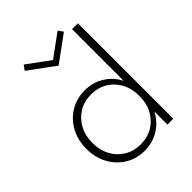

<svg xmlns="http://www.w3.org/2000/svg" viewBox="-254 -1064 1225 1225"><g transform="rotate(-45 358.0 -452.0)"><path d="M331.5 16Q403 16 461.2 -19.8Q519.5 -55.5 551.5 -118.5V0H604.5V-861H551.5V-394.5Q520 -457 462 -492.5Q404 -528 332 -528Q259 -528 201 -492.8Q143 -457.5 109.5 -396Q76 -334.5 76 -256Q76 -177 109.8 -115.5Q143.5 -54 201.2 -19Q259 16 331.5 16ZM342 -31Q280.5 -31 232.5 -60Q184.5 -89 157.2 -139.8Q130 -190.5 130 -256Q130 -321.5 157.5 -372.2Q185 -423 233 -452Q281 -481 342.5 -481Q404.5 -481 452.2 -452.2Q500 -423.5 527.2 -372.8Q554.5 -322 554.5 -256Q554.5 -190.5 527.2 -139.5Q500 -88.5 452 -59.8Q404 -31 342 -31ZM326.5 -757 503.5 -886.5 479.5 -919.5 326.5 -807.5 173.5 -919.5 150 -886.5Z"/></g></svg>

Font: Spartan Light
Style: Regular
Weight: 300
Designer: Matt Bailey, Mirko Velimirovic
Foundry: Matt Bailey
Version: Version 1.003; ttfautohint (v1.8.3)